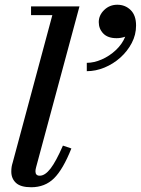

<svg xmlns="http://www.w3.org/2000/svg" viewBox="-20 -777 592 807"><path d="M395.1 -684Q395.1 -712.9 417.9 -735Q440.7 -757.1 473 -757.1Q506.3 -757.1 529.1 -734.8Q551.9 -712.5 551.9 -669.7Q551.9 -630.8 533.8 -596.3Q515.8 -561.9 485.9 -535Q455.9 -508.2 419.1 -493Q382.3 -477.8 344.8 -477.8V-512.9Q375.2 -512.9 407.7 -527.2Q440.3 -541.4 466.9 -566.4Q493.5 -591.3 506.3 -622.7Q488.2 -616.5 470.2 -616.5Q433.1 -616.5 414.1 -636.2Q395.1 -655.9 395.1 -684ZM280 -153Q245 -65 207 -27.5Q169 10 111 10Q67 10 47.2 -8.2Q27.5 -26.5 27.5 -55.5Q27.5 -67.5 29 -76.2Q30.5 -85 33 -92.5L200 -713.5H110.5V-750H314L132 -75Q129 -64.5 129 -57Q129 -38.5 147 -38.5Q169 -38.5 192 -68Q215 -97.5 244.5 -165Z"/></svg>

Font: Bodoni* 06pt Medium
Style: Italic
Weight: 500
Italic angle: -13°
Version: Version 2.3